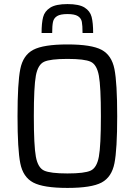

<svg xmlns="http://www.w3.org/2000/svg" viewBox="-20 -914 661 942"><path d="M66 0ZM66 -344Q66 -507 79.5 -575Q93 -643 143 -669.5Q193 -696 311 -696Q429 -696 478.5 -669.5Q528 -643 541.5 -575Q555 -507 555 -344Q555 -181 541.5 -113Q528 -45 478.5 -18.5Q429 8 311 8Q193 8 143 -18.5Q93 -45 79.5 -113Q66 -181 66 -344ZM475 -344Q475 -489 465 -543Q455 -597 425 -611Q395 -625 311 -625Q227 -625 196.5 -611Q166 -597 156 -543Q146 -489 146 -344Q146 -199 156 -145Q166 -91 196.5 -77Q227 -63 311 -63Q395 -63 425 -77Q455 -91 465 -145Q475 -199 475 -344ZM311 -894Q368 -894 395 -877Q422 -860 429.5 -831Q437 -802 437 -752H385Q385 -789 381.5 -807Q378 -825 362 -835Q346 -845 311 -845Q276 -845 260 -835Q244 -825 240 -806.5Q236 -788 236 -752H184Q184 -801 191.5 -830Q199 -859 226.5 -876.5Q254 -894 311 -894Z"/></svg>

Font: Assailand
Style: Regular
Weight: 400
Designer: Hector Gatti with collaboration of the Omnibus-Type team
Foundry: Omnibus-Type
Version: Version 0.072;October 19, 2019;FontCreator 12.0.0.2547 64-bi